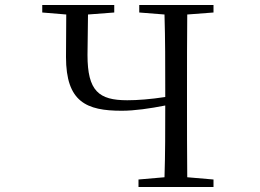

<svg xmlns="http://www.w3.org/2000/svg" viewBox="-20 -748 1040 768"><path d="M637 0H834V-30L729 -39C728 -137 728 -237 728 -337V-391C728 -492 728 -592 729 -690L834 -698V-728H537V-698L638 -690C641 -591 641 -491 641 -391V-360C582 -351 530 -347 489 -347C375 -347 330 -384 330 -528L332 -690L437 -698V-728H149V-698L245 -690L244 -520C244 -340 326 -305 467 -305C518 -305 580 -314 641 -326C641 -227 641 -132 638 -39L534 -30V0Z"/></svg>

Font: Harano Aji Mincho TW
Style: Regular
Weight: 400
Foundry: Masamichi Hosoda
Version: HaranoAjiMinchoTW-Regular version 20230610;ttx 4.39.4